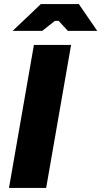

<svg xmlns="http://www.w3.org/2000/svg" viewBox="-20 -920 496 940"><path d="M24 0H206L328 -700H146ZM42 -769H187L249 -818H267L312 -769H456L366 -900H180Z"/></svg>

Font: Fixel Display ExtraBold
Style: Italic
Weight: 800
Italic angle: -10°
Designer: AlfaBravo + MacPaw
Foundry: Kyrylo Tkachov, Marchela Mozhyna, Serhii Makarenko, Maria Weinstein, Zakhar Kryvoshyya
Version: Version 1.210;Glyphs 3.2 (3217)